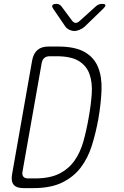

<svg xmlns="http://www.w3.org/2000/svg" viewBox="-20 -970 640 990"><path d="M101 0Q65 0 50.5 -17.5Q36 -35 42 -70L146 -660Q153 -695 173.5 -712.5Q194 -730 230 -730H280Q367 -730 416 -702Q465 -674 485.5 -624Q506 -574 503.5 -505.5Q501 -437 487 -356Q474 -285 454 -220.5Q434 -156 397 -107Q360 -58 301 -29Q242 0 151 0ZM96 -85Q93 -68 100.5 -59Q108 -50 125 -50H160Q237 -50 285.5 -74.5Q334 -99 364 -141.5Q394 -184 410 -241Q426 -298 437 -362Q449 -428 453 -485.5Q457 -543 442 -586.5Q427 -630 387 -655Q347 -680 271 -680H236Q219 -680 208.5 -671Q198 -662 195 -645ZM272 -950Q280 -950 286 -946.5Q292 -943 297 -937L352 -863Q361 -852 370.5 -852Q380 -852 392 -863L475 -938Q482 -944 489.5 -947Q497 -950 505 -950Q522 -950 523.5 -944Q525 -938 512 -925L417 -833Q405 -822 389.5 -816Q374 -810 363 -810Q352 -810 338.5 -816Q325 -822 317 -833L255 -924Q246 -937 250.5 -943.5Q255 -950 272 -950Z"/></svg>

Font: Maple Mono Thin
Style: Italic
Weight: 250
Italic angle: -10°
Monospace: yes
Designer: subframe7536
Version: Version 7.000